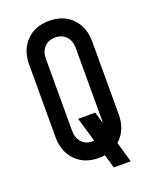

<svg xmlns="http://www.w3.org/2000/svg" viewBox="-157 -852 818 1029"><g transform="rotate(-20 252.0 -337.5)"><path d="M310 91 219.5 -219H317L406.5 91ZM252 16Q170.5 16 121.2 -35Q72 -86 72 -169V-581Q72 -664.5 121.2 -715.2Q170.5 -766 252 -766Q334 -766 383 -715.2Q432 -664.5 432 -581V-169Q432 -86 383 -35Q334 16 252 16ZM252 -79Q291 -79 314 -103.8Q337 -128.5 337 -169V-581Q337 -621.5 314 -646.2Q291 -671 252 -671Q213 -671 190 -646.2Q167 -621.5 167 -581V-169Q167 -128.5 190 -103.8Q213 -79 252 -79Z"/></g></svg>

Font: Mohave Light Medium
Style: Regular
Weight: 500
Version: Version 2.003